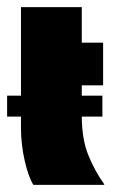

<svg xmlns="http://www.w3.org/2000/svg" viewBox="-26 -520 324 540"><path d="M68 0Q54 -22 43.5 -68Q33 -114 33 -160V-500H204V-400H264V-280H204V-195Q204 -129 222.5 -83.5Q241 -38 267 -2V0ZM-6 -192V-251H262V-192Z"/></svg>

Font: Tac One
Style: Regular
Weight: 400
Designer: Oluseyi Olusanya, David Udoh, Eyiyemi Adegbite, Mirko Velimirović
Version: Version 1.003; ttfautohint (v1.8.4.7-5d5b)